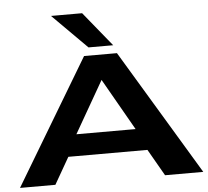

<svg xmlns="http://www.w3.org/2000/svg" viewBox="-61 -1010 1168 1076"><g transform="rotate(-5 523.0 -472.5)"><path d="M8 0 430 -705H615L1039 0H824L738 -150H293L207 0ZM349 -272H682L516 -563ZM459 -751 265 -945H440L598 -751Z"/></g></svg>

Font: Georama ExtraExtended SemiBold
Style: Regular
Weight: 600
Width: 8
Designer: Jean-Baptiste Levee
Foundry: Production Type
Version: Version 1.000